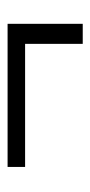

<svg xmlns="http://www.w3.org/2000/svg" viewBox="119 -542 245 524"><g transform="rotate(-90 242.0 -280.5)"><path d="M438.5 -177.7H383.8V-335H47.9V-382.8H438.5Z"/></g></svg>

Font: Pretendard Std ExtraLight
Style: Regular
Weight: 200
Designer: Base glyphs from Inter by Rasmus Andersson; Hangeul glyphs from Noto Sans CJK(Source Han Sans) by Jang Soo-young and Kan
Foundry: Kil Hyung-jin
Version: Version 1.309